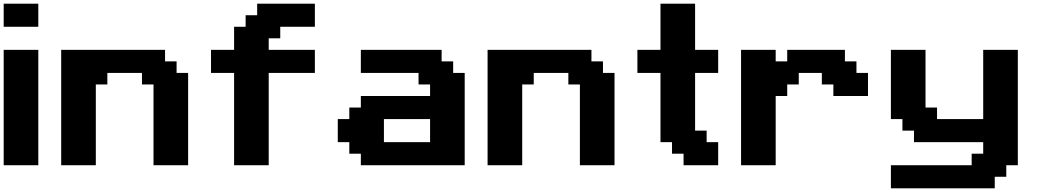

<svg xmlns="http://www.w3.org/2000/svg" viewBox="-20 -895 5657 1040"><path d="M0 0H187.5V-625H0ZM0 -750H187.5V-875H0Z M811.5 0H999V-500H936.5V-562.5H874V-625H311.5V0H499V-437.5H561.5V-500H749V-437.5H811.5Z M1248 0H1435.5V-500H1685.5V-625H1435.5V-687.5H1498V-750H1685.5V-875H1373V-812.5H1310.5V-750H1248V-625H1123V-500H1248Z M1934.6 0H2497.1V-500H2434.6V-562.5H2372.1V-625H1934.6V-500H2247.1V-437.5H2309.6V-375H1934.6V-312.5H1872.1V-250H1809.6V-125H1872.1V-62.5H1934.6ZM2309.6 -125H2059.6V-250H2309.6Z M3121.1 0H3308.6V-500H3246.1V-562.5H3183.6V-625H2621.1V0H2808.6V-437.5H2871.1V-500H3058.6V-437.5H3121.1Z M3682.6 0H3870.1V-125H3807.6V-187.5H3745.1V-500H3870.1V-625H3745.1V-875H3557.6V-625H3432.6V-500H3557.6V-125H3620.1V-62.5H3682.6Z M3994.1 0H4181.6V-375H4244.1V-437.5H4306.6V-500H4431.6V-437.5H4494.1V-375H4681.6V-500H4619.1V-562.5H4556.6V-625H4244.1V-562.5H4181.6V-625H3994.1Z M4805.7 125H5368.2V62.5H5430.7V0H5493.2V-625H5305.7V-250H5055.7V-312.5H4993.2V-625H4805.7V-250H4868.2V-187.5H4930.7V-125H5305.7V-62.5H5243.2V0H4805.7Z"/></svg>

Font: Faithful 32x
Style: Semibold
Weight: 400
Foundry: Faithful Resource Pack
Version: Version 1.0; January 27, 2023